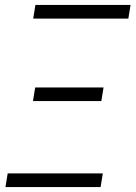

<svg xmlns="http://www.w3.org/2000/svg" viewBox="-20 -755 547 775"><path d="M114 -680 123 -735H507L498 -680ZM389 -347H113L122 -402H398ZM2 0 11 -55H395L386 0Z"/></svg>

Font: Iosevka Term Curly Lt Obl
Style: Regular
Weight: 300
Italic angle: -9°
Designer: Belleve Invis
Foundry: Belleve Invis
Version: Version 32.3.0